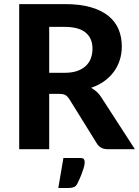

<svg xmlns="http://www.w3.org/2000/svg" viewBox="-20 -746 694 960"><path d="M76 0ZM226 -276.5V0H76V-725.5H304Q380 -725.5 434 -709.8Q488 -694 522.5 -666Q557 -638 573 -599.2Q589 -560.5 589 -514Q589 -478 578.8 -445.8Q568.5 -413.5 549 -387Q529.5 -360.5 501 -340Q472.5 -319.5 435.5 -307Q450 -299 462.8 -287.8Q475.5 -276.5 485.5 -261L654.5 0H519Q481 0 464 -29L326 -251.5Q317.5 -264.5 307.2 -270.5Q297 -276.5 277 -276.5ZM226 -382H303Q339.5 -382 366 -391.2Q392.5 -400.5 409.5 -416.8Q426.5 -433 434.5 -455Q442.5 -477 442.5 -503Q442.5 -554.5 408.2 -583Q374 -611.5 304 -611.5H226ZM381.5 44Q396.5 44 400 50.8Q403.5 57.5 403.5 63.5Q403.5 68 402.5 75.8Q401.5 83.5 397.8 96Q394 108.5 387 126.8Q380 145 368 170Q360.5 185.5 349.2 189.8Q338 194 320.5 194H271.5L297 44Z"/></svg>

Font: Lato Heavy
Style: Regular
Weight: 800
Designer: Lukasz Dziedzic
Foundry: tyPoland Lukasz Dziedzic
Version: Version 2.007; 2014-02-27